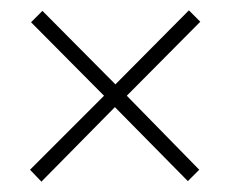

<svg xmlns="http://www.w3.org/2000/svg" viewBox="-20 -539 445 371"><path d="M345 -519 367 -497 225 -354 365 -211 343 -189 202 -332 60 -188 38 -211 181 -354 40 -496 62 -518 203 -376Z"/></svg>

Font: Noto Sans Khmer ExtraCondensed ExtraLight
Style: Regular
Weight: 250
Width: 2
Designer: Danh Hong and the Monotype Design Team
Foundry: Monotype Imaging Inc.
Version: Version 2.004